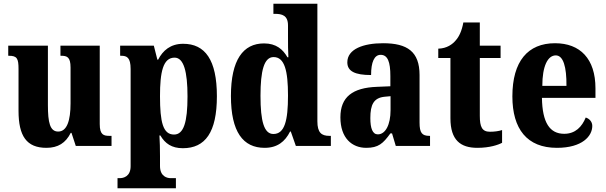

<svg xmlns="http://www.w3.org/2000/svg" viewBox="-20 -780 3236 1026"><path d="M228 10C290 10 331 -16 358 -70H362L385 0H576V-54H566C534 -54 513 -59 513 -117V-536H303V-482H306C338 -482 357 -476 357 -419V-228C357 -136 338 -77 291 -77C247 -77 236 -125 236 -219V-536H24V-482H27C71 -482 79 -468 79 -411V-188C79 -53 122 10 228 10Z M608 226H920V172H892C874 172 835 164 835 107V55C835 14 834 -23 832 -56H837C862 -13 898 12 957 12C1077 12 1139 -73 1139 -266C1139 -460 1076 -546 959 -546C891 -546 850 -510 825 -461H821L802 -536H622V-482H627C658 -482 678 -473 678 -411V108C678 164 639 172 620 172H608ZM910 -61C851 -61 835 -127 835 -266C835 -395 851 -472 913 -472C962 -472 982 -397 982 -265C982 -128 962 -61 910 -61Z M1394 10C1462 10 1503 -23 1530 -77H1534L1561 0H1748V-54H1740C1698 -54 1676 -71 1676 -132V-760H1441V-706H1449C1487 -706 1519 -698 1519 -644V-585C1519 -547 1519 -504 1521 -474H1516C1492 -516 1456 -548 1391 -548C1279 -548 1214 -460 1214 -267C1214 -75 1279 10 1394 10ZM1441 -64C1391 -64 1372 -132 1372 -268C1372 -402 1391 -475 1442 -475C1501 -475 1519 -402 1519 -269C1519 -135 1501 -64 1441 -64Z M1937 10C2002 10 2027 -13 2066 -67H2075L2095 0H2278V-54H2275C2235 -54 2222 -70 2222 -125V-379C2222 -504 2157 -549 2027 -549C1922 -549 1836 -518 1836 -447C1836 -399 1877 -379 1963 -379C1963 -448 1980 -487 2014 -487C2052 -487 2066 -449 2066 -374V-319L1994 -316C1864 -311 1799 -262 1799 -153C1799 -42 1861 10 1937 10ZM1999 -62C1971 -62 1959 -94 1959 -149C1959 -221 1977 -257 2035 -263L2067 -266V-191C2067 -114 2040 -62 1999 -62Z M2531 10C2597 10 2643 -6 2663 -17V-85C2645 -79 2621 -76 2598 -76C2556 -76 2544 -102 2544 -161V-470H2655V-536H2544V-660H2456C2448 -615 2433 -584 2416 -565C2399 -544 2368 -521 2322 -520V-470H2387V-148C2387 -31 2441 10 2531 10Z M2956 10C3092 10 3145 -53 3145 -107C3145 -130 3129 -146 3110 -152C3090 -103 3055 -65 2995 -65C2918 -65 2878 -124 2876 -257H3162V-308C3162 -466 3080 -549 2946 -549C2801 -549 2718 -453 2718 -265C2718 -91 2796 10 2956 10ZM3007 -321H2878C2878 -427 2907 -484 2950 -484C2990 -484 3008 -423 3007 -321Z"/></svg>

Font: Noto Serif Khmer Condensed ExtraBold
Style: Regular
Weight: 800
Width: 3
Designer: Danh Hong and the Monotype Design Team
Foundry: Monotype Imaging Inc.
Version: Version 2.004